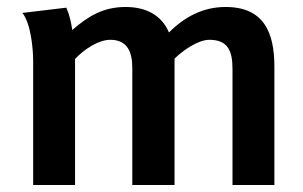

<svg xmlns="http://www.w3.org/2000/svg" viewBox="-20 -530 869 550"><path d="M170 -508 44 -493C68 -464 75 -391 75 -356V0H195V-361C219 -387 261 -416 296 -416C347 -416 359 -378 359 -335V0H480V-362C503 -385 547 -416 580 -416C635 -416 646 -381 646 -332V0H766V-339C766 -437 736 -510 626 -510C562 -510 509 -482 464 -437C442 -489 395 -510 340 -510C276 -510 233 -484 187 -444C184 -465 179 -488 170 -508Z"/></svg>

Font: Rosario
Style: Bold
Weight: 700
Designer: Hector Gatti
Foundry: Omnibus Type
Version: Version 1.100